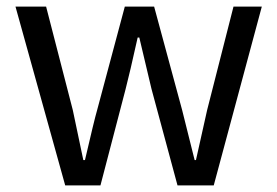

<svg xmlns="http://www.w3.org/2000/svg" viewBox="-20 -563 842 583"><path d="M27 -543H120L201 -229L233 -77H238Q266 -198 275 -229L359 -543H448L533 -229L571 -77H575L609 -229L689 -543H775L629 0H519L440 -293L403 -449H398Q374 -341 361 -291L285 0H178Z"/></svg>

Font: Source Han Sans K Regular
Style: Regular
Weight: 400
Designer: Ryoko NISHIZUKA  (kana & ideographs); Paul D. Hunt (Latin, Greek & Cyrillic); Wenlong ZHANG  (bopomofo); Sandoll Communi
Foundry: Adobe Systems Incorporated
Version: Version 1.00 July 18, 2014, initial release